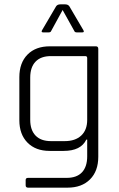

<svg xmlns="http://www.w3.org/2000/svg" viewBox="-20 -723 546 883"><path d="M358 -574H334Q324 -574 322 -580L268 -677L215 -580Q213 -574 203 -574H179Q167 -574 174 -585L238 -694Q244 -703 258 -703H279Q293 -703 299 -694L363 -585Q370 -574 358 -574ZM273 -29H208Q144 -29 106.5 -67Q69 -105 69 -170V-368Q69 -434 106.5 -472Q144 -510 209 -510H421Q432 -510 432 -498V-2Q432 64 394 102Q356 140 291 140H109Q98 140 98 129V105Q98 95 109 95H287Q333 95 357 69.5Q381 44 381 -4V-81H377Q352 -29 273 -29ZM381 -172V-456Q381 -465 372 -465H214Q168 -465 143.5 -439.5Q119 -414 119 -366V-172Q119 -125 143.5 -99.5Q168 -74 214 -74H278Q326 -74 353.5 -99.5Q381 -125 381 -172Z"/></svg>

Font: Rajdhani
Style: Regular
Weight: 400
Designer: Satya Rajpurohit, Jyotish Sonowal
Foundry: Indian Type Foundry
Version: Version 1.201 February 1, 2022